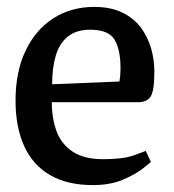

<svg xmlns="http://www.w3.org/2000/svg" viewBox="-20 -526 503 556"><path d="M249 10Q175 10 125 -19Q75 -48 50 -103Q25 -158 25 -235Q25 -318 54 -379Q83 -440 134.5 -473Q186 -506 253 -506Q301 -506 334.5 -489.5Q368 -473 388 -446Q408 -419 417.5 -386Q427 -353 427 -318Q427 -264 416.5 -247Q406 -230 379 -230H130Q130 -183 144 -145.5Q158 -108 191 -86.5Q224 -65 279 -65Q336 -65 367 -76Q398 -87 402 -89L417 -57Q414 -54 393 -37.5Q372 -21 335.5 -5.5Q299 10 249 10ZM131 -282 326 -290Q329 -308 329 -328Q329 -383 311.5 -411.5Q294 -440 241 -440Q202 -440 177.5 -421Q153 -402 142 -366.5Q131 -331 131 -282Z"/></svg>

Font: Faustina Medium
Style: Regular
Weight: 500
Designer: Alfonso Garcia
Foundry: http://www.omnibus-type.com
Version: Version 1.200